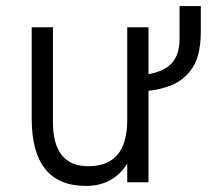

<svg xmlns="http://www.w3.org/2000/svg" viewBox="-20 -601 700 633"><path d="M263.5 12Q84.5 12 84.5 -210.5V-511H154.5V-199Q154.5 -53 271.5 -53Q399.5 -53 399.5 -205.5V-511H469.5V0H399.5V-61.5Q353 12 263.5 12ZM465 -301V-355.5Q521 -365 546.5 -393Q572 -421 572 -473.5V-581H642V-495.5Q642 -453.5 633.2 -420.2Q624.5 -387 604 -363Q577.5 -332.5 542.8 -319Q508 -305.5 465 -301Z"/></svg>

Font: Overpass Light
Style: Regular
Weight: 300
Designer: Delve Withrington, Dave Bailey, Thomas Jockin
Foundry: Delve Fonts LLC
Version: Version 4.000; ttfautohint (v1.8.3)